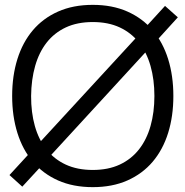

<svg xmlns="http://www.w3.org/2000/svg" viewBox="-20 -755 763 790"><path d="M71.7 13 158.3 -81 169.3 -94.3 602 -565.3 611.7 -573.7 711.7 -683.7 659 -730.7 566.7 -629.7 558 -619.3 125 -149 112 -136 19 -34.7ZM361.7 15Q442.3 15 504.2 -12.5Q566.2 -40 608.2 -89.5Q650.2 -139 671.8 -208Q693.3 -277 693.3 -360Q693.3 -443 671.8 -512Q650.2 -581 608.2 -630.5Q566.2 -680 504.2 -707.5Q442.3 -735 361.7 -735Q281 -735 219.1 -707.5Q157.2 -680 115.2 -630.5Q73.2 -581 51.6 -512Q30 -443 30 -360Q30 -277 51.6 -208Q73.2 -139 115.2 -89.5Q157.2 -40 219.1 -12.5Q281 15 361.7 15ZM361.7 -55.7Q298.2 -55.7 250.5 -77.8Q202.8 -100 171 -140.2Q139.2 -180.5 123.4 -236.6Q107.7 -292.7 108 -360Q108.7 -427.5 124.6 -483.5Q140.5 -539.5 172 -579.8Q203.5 -620 250.8 -642.2Q298.2 -664.3 361.7 -664.3Q425.2 -664.3 472.7 -642.2Q520.2 -620 551.8 -579.8Q583.5 -539.5 599.4 -483.5Q615.3 -427.5 615.3 -360Q615.3 -292.7 599.4 -236.6Q583.5 -180.5 551.8 -140.2Q520.2 -100 472.7 -77.8Q425.2 -55.7 361.7 -55.7Z"/></svg>

Font: Vela Sans GX ExtLt
Style: Regular
Weight: 200
Designer: Principal design: Mikhail Sharanda - project Manrope.
Design modification: Ravid Balaliev
Foundry: Mikhail Sharanda
Version: Version 1.001